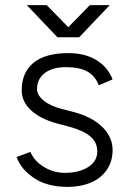

<svg xmlns="http://www.w3.org/2000/svg" viewBox="-20 -720 506 752"><path d="M45 -105 99 -125Q115 -88 153 -65.5Q191 -43 234 -43Q289 -43 325 -65.5Q361 -88 361 -127Q361 -162 334.5 -185Q308 -208 254 -223L205 -236Q138 -254 101.5 -288Q65 -322 65 -366Q65 -436 111 -474Q157 -512 248 -512Q312 -512 357 -485Q402 -458 421 -409L367 -386Q352 -424 321 -440.5Q290 -457 239 -457Q186 -457 155.5 -434Q125 -411 125 -371Q125 -348 150.5 -326.5Q176 -305 223 -293L266 -282Q339 -263 380 -223.5Q421 -184 421 -132Q421 -88 398.5 -55Q376 -22 336 -5Q296 12 245 12Q165 12 113.5 -22.5Q62 -57 45 -105ZM210 -575 332 -700H410L290 -574H210ZM85 -700H163L285 -575V-574H205Z"/></svg>

Font: Oak Sans Light
Style: Regular
Weight: 400
Designer: Erik Kennedy, Walven
Foundry: Erik Kennedy, Walven
Version: Version 1.100;Glyphs 3.1.2 (3151)